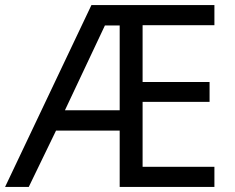

<svg xmlns="http://www.w3.org/2000/svg" viewBox="-21 -734 922 754"><path d="M821 0H449V-221H199L92 0H-1L338 -714H821V-635H539V-412H802V-334H539V-79H821ZM234 -301H449V-634H391Z"/></svg>

Font: Noto Sans Meroitic
Style: Regular
Weight: 400
Designer: Monotype Design Team
Foundry: Monotype Imaging Inc.
Version: Version 2.002; ttfautohint (v1.8.4.7-5d5b)